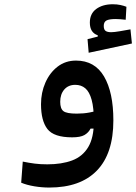

<svg xmlns="http://www.w3.org/2000/svg" viewBox="-20 -633 631 889"><path d="M208 235.4Q173.3 235.4 138.4 229.5Q103.5 223.6 78.1 212.9L85.4 115.2Q114.3 121.1 140.4 124.5Q166.5 127.9 199.2 127.9Q265.6 127.9 314 109.9Q362.3 91.8 388.4 48.3Q414.6 4.9 414.6 -70.8Q414.6 -133.8 404.3 -170.9Q394 -208 375 -224.1Q356 -240.2 328.6 -240.2Q296.4 -240.2 277.6 -218.5Q258.8 -196.8 258.8 -161.6Q258.8 -129.9 273.7 -118.4Q288.6 -106.9 335.4 -106.9Q367.2 -106.9 394.3 -112.1Q421.4 -117.2 460 -127L454.6 -37.6H399.4Q389.2 -18.1 370.6 -7.6Q352.1 2.9 314 2.9Q229.5 2.9 199.7 -35.4Q169.9 -73.7 169.9 -150.4Q169.9 -204.6 190.2 -250.5Q210.4 -296.4 246.8 -324.5Q283.2 -352.5 332 -352.5Q418.5 -352.5 461.7 -279.1Q504.9 -205.6 504.9 -75.7Q504.9 78.1 428.7 156.7Q352.5 235.4 208 235.4ZM390.6 -388.7 385.3 -451.7 466.8 -472.2 461.9 -437.5 432.6 -458V-469.7Q396 -481.9 396 -528.3Q396 -569.8 425.8 -591.6Q455.6 -613.3 502 -613.3Q521.5 -613.3 537.4 -609.9Q553.2 -606.4 565.4 -601.6L562 -541.5Q550.8 -543 537.6 -543.9Q524.4 -544.9 516.1 -544.9Q485.4 -544.9 472.9 -538.1Q460.4 -531.2 460.4 -513.2Q460.4 -496.1 468.8 -490Q477.1 -483.9 494.6 -483.9Q508.8 -483.9 535.4 -488.5Q562 -493.2 584 -497.1L590.8 -431.6Z"/></svg>

Font: Cascadia Code Medium
Style: Regular
Weight: 500
Monospace: yes
Designer: Aaron Bell
Foundry: Saja Typeworks
Version: Version 2407.024